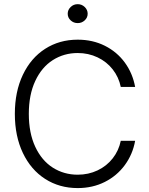

<svg xmlns="http://www.w3.org/2000/svg" viewBox="-20 -911 729 940"><path d="M360.4 -651.4Q293 -651.4 238.5 -616.7Q184.1 -582 152.6 -514.6Q121.1 -447.3 121.1 -353.5Q121.1 -259.8 152.6 -192.4Q184.1 -125 238.5 -90.3Q293 -55.7 360.4 -55.7Q413.1 -55.7 457.8 -76.9Q502.4 -98.1 532 -136Q561.5 -173.8 571.3 -221.7H641.6Q629.9 -155.8 591.3 -103Q552.7 -50.3 493.2 -20.3Q433.6 9.8 360.4 9.8Q271 9.8 201.2 -34.9Q131.3 -79.6 92 -162.1Q52.7 -244.6 52.7 -353.5Q52.7 -462.4 92 -544.9Q131.3 -627.4 201.2 -672.1Q271 -716.8 360.4 -716.8Q433.6 -716.8 493.2 -687Q552.7 -657.2 591.1 -604.7Q629.4 -552.2 641.6 -485.4H571.3Q561.5 -533.2 532 -571Q502.4 -608.9 457.8 -630.1Q413.1 -651.4 360.4 -651.4ZM311.5 -843.8Q311.5 -862.8 325.9 -876.7Q340.3 -890.6 360.4 -890.6Q380.4 -890.6 394.8 -876.7Q409.2 -862.8 409.2 -843.8Q409.2 -824.7 394.8 -811.3Q380.4 -797.9 360.4 -797.9Q340.3 -797.9 325.9 -811.3Q311.5 -824.7 311.5 -843.8Z"/></svg>

Font: Pretendard GOV Light
Style: Regular
Weight: 300
Designer: Base glyphs from Inter by Rasmus Andersson; Hangeul glyphs from Noto Sans CJK(Source Han Sans) by Jang Soo-young and Kan
Foundry: Kil Hyung-jin
Version: Version 1.309